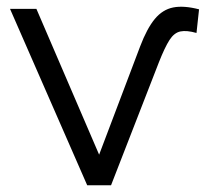

<svg xmlns="http://www.w3.org/2000/svg" viewBox="-20 -552 615 572"><path d="M239.8 0 9.9 -525.5H88.5L297.8 -38.9H255.5L397.4 -413.5Q417.9 -467.5 441.2 -495.5Q464.5 -523.6 496.1 -529.8Q527.6 -536 573 -524.2L565.4 -453.8Q535.9 -462.2 517.4 -458.3Q498.9 -454.5 485 -432.9Q471.1 -411.3 453.4 -366.5L310.8 0Z"/></svg>

Font: Montserrat Alternates Thin
Style: Regular
Weight: 100
Designer: Julieta Ulanovsky
Foundry: Julieta Ulanovsky
Version: Version 9.000